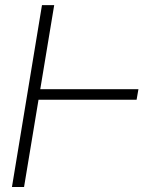

<svg xmlns="http://www.w3.org/2000/svg" viewBox="-20 -748 626 768"><path d="M533.7 -391.1 526.4 -349.1H122.6L129.9 -391.1ZM196.8 -727.5 76.2 0H27.8L147.9 -727.5Z"/></svg>

Font: Inter Tight ExtraLight
Style: Italic
Weight: 250
Italic angle: -9.39999°
Designer: Rasmus Andersson
Foundry: rsms
Version: Version 3.004